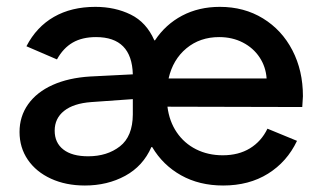

<svg xmlns="http://www.w3.org/2000/svg" viewBox="-20 -538 959 571"><path d="M38.1 -145.5Q38.1 -191.9 63.7 -228Q89.4 -264.2 136.7 -285.4Q184.1 -306.6 248 -310.5L375 -316.9Q372.1 -427.7 265.6 -427.7Q224.6 -427.7 196.3 -411.4Q168 -395 149.4 -361.3L58.6 -400.4Q88.4 -458 140.4 -487.8Q192.4 -517.6 263.7 -517.6Q322.3 -517.6 368.9 -494.6Q415.5 -471.7 439 -418H440.9Q472.2 -465.3 521.7 -491.5Q571.3 -517.6 633.8 -517.6Q706.1 -517.6 762.2 -483.2Q818.4 -448.7 849.6 -388.4Q880.9 -328.1 880.9 -252L878.9 -219.7L478 -220.7Q483.4 -177.2 505.6 -144.5Q527.8 -111.8 563.2 -94Q598.6 -76.2 642.6 -76.2Q689.5 -76.2 723.4 -96.9Q757.3 -117.7 775.4 -155.3L863.3 -119.1Q833.5 -56.6 777.1 -21.5Q720.7 13.7 643.6 13.7Q572.8 13.7 518.6 -16.6Q464.4 -46.9 432.6 -100.6H430.2Q405.3 -43.9 352.3 -15.1Q299.3 13.7 232.4 13.7Q175.8 13.7 131.6 -6.6Q87.4 -26.9 62.7 -63Q38.1 -99.1 38.1 -145.5ZM242.2 -73.2Q298.8 -73.2 336.7 -102.8Q374.5 -132.3 375 -197.3V-243.2L251 -234.4Q198.7 -230.5 170.7 -208.3Q142.6 -186 142.6 -149.4Q142.6 -113.3 168.5 -93.3Q194.3 -73.2 242.2 -73.2ZM772.9 -304.7Q770.5 -339.4 752 -367.4Q733.4 -395.5 702.1 -411.6Q670.9 -427.7 631.8 -427.7Q574.7 -427.7 534.4 -394.3Q494.1 -360.8 481.4 -304.7Z"/></svg>

Font: Wanted Sans Medium
Style: Regular
Weight: 500
Designer: Original Design by Kil Hyung-jin and Kang Hanbin, Wanted Lab, Inc; Hangeul from Source Han Sans by Jang Soo-young and Ka
Foundry: Wanted Lab, Inc.
Version: Version 1.001